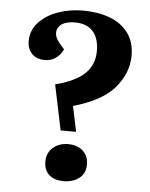

<svg xmlns="http://www.w3.org/2000/svg" viewBox="-53 -769 646 829"><g transform="rotate(5 270.0 -354.5)"><path d="M181 -397Q269 -420 308.5 -458.5Q348 -497 348 -556Q348 -612 321 -641.5Q294 -671 244 -671Q206 -671 186 -657Q166 -643 165.5 -621Q165 -599 184 -577L206 -551Q196 -528 175.5 -513Q155 -498 127 -498Q91 -498 71 -519Q51 -540 51 -573Q51 -620 82 -654Q113 -688 164 -706.5Q215 -725 274 -725Q339 -725 389.5 -706Q440 -687 469.5 -648Q499 -609 499 -549Q499 -475 445.5 -411Q392 -347 266 -311L289 -201H222ZM168 -61Q168 -99 194 -122Q220 -145 260 -145Q300 -145 324 -123Q348 -101 348 -65Q348 -25 320.5 -4.5Q293 16 254 16Q213 16 190.5 -4.5Q168 -25 168 -61Z"/></g></svg>

Font: Literata 36pt
Style: Bold Italic
Weight: 700
Italic angle: -2°
Designer: Latin by Veronika Burian and Jose Scaglione. Greek by Irene Vlachou. Cyrillic by Vera Evstafieva
Foundry: TypeTogether
Version: Version 3.002